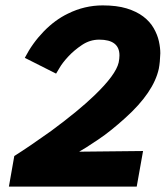

<svg xmlns="http://www.w3.org/2000/svg" viewBox="-20 -692 614 712"><path d="M487 0H13L33 -113.5Q88 -148 170.5 -207Q272 -282 330.5 -338.5Q409.5 -414.5 420 -460Q423 -474.5 423 -486.5Q423 -545 348 -545Q313.5 -545 284 -525.2Q254.5 -505.5 232.8 -482Q211 -458.5 200 -439L188 -419L72 -477.5Q100 -532 142 -575.2Q184 -618.5 232 -641.5Q293.5 -672 361 -672Q413 -672 449.8 -660.8Q486.5 -649.5 511.2 -630.8Q536 -612 550 -587.5Q564 -563 569.2 -539Q574.5 -515 574.5 -494.5Q573.5 -461 569 -437.5Q550 -349.5 445 -255Q390.5 -205.5 345 -175Q291.5 -139 273.5 -129.5L510.5 -132Z"/></svg>

Font: Lucymar Sans
Style: Bold Italic
Weight: 700
Italic angle: -10°
Foundry: The League of Moveable Type (original font) / Main changes by Cristiano Sobral with portions from Mirco Monsees
Version: Version 2.00;August 30, 2020;FontCreator 13.0.0.2681 64-bit